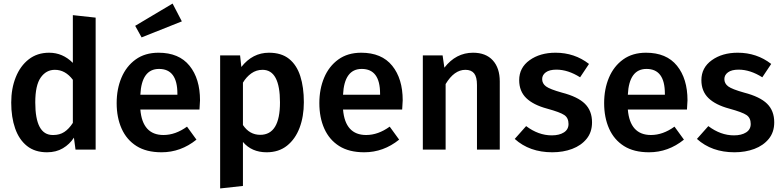

<svg xmlns="http://www.w3.org/2000/svg" viewBox="-20 -840 4392 1078"><path d="M244 15Q176 15 131.5 -20.5Q87 -56 65 -119Q43 -182 43 -264Q43 -343 68.5 -406.5Q94 -470 141.5 -507Q189 -544 256 -544Q332 -544 389 -487V-755L517 -741V0H404L395 -67Q371 -30 333 -7.5Q295 15 244 15ZM280 -82Q315 -82 341 -99Q367 -116 389 -150V-392Q347 -448 288 -448Q239 -448 208.5 -404.5Q178 -361 178 -265Q178 -82 276 -82Z M887 15Q802 15 746.5 -20Q691 -55 663 -117.5Q635 -180 635 -261Q635 -340 662 -404Q689 -468 741.5 -506Q794 -544 870 -544Q985 -544 1044 -471Q1103 -398 1103 -277L1100 -225H768Q780 -82 898 -82Q965 -82 1030 -129L1083 -56Q995 15 887 15ZM976 -308V-314Q976 -453 873 -453Q775 -453 768 -308ZM775 -630 739 -695 949 -820 1001 -720Z M1216 218V-529H1328L1335 -464Q1398 -544 1490 -544Q1560 -544 1603 -509.5Q1646 -475 1666 -412.5Q1686 -350 1686 -266Q1686 -186 1662 -122.5Q1638 -59 1591.5 -22Q1545 15 1477 15Q1393 15 1344 -43V204ZM1441 -83Q1552 -83 1552 -265Q1552 -448 1454 -448Q1419 -448 1391 -428Q1363 -408 1344 -376V-138Q1381 -83 1441 -83Z M2025 15Q1940 15 1884.5 -20Q1829 -55 1801 -117.5Q1773 -180 1773 -261Q1773 -340 1800 -404Q1827 -468 1879.5 -506Q1932 -544 2008 -544Q2123 -544 2182 -471Q2241 -398 2241 -277L2238 -225H1906Q1918 -82 2036 -82Q2103 -82 2168 -129L2221 -56Q2133 15 2025 15ZM2114 -308V-314Q2114 -453 2011 -453Q1913 -453 1906 -308Z M2786 0H2658V-363Q2658 -408 2642 -428Q2626 -448 2593 -448Q2530 -448 2482 -368V0H2354V-529H2465L2475 -460Q2540 -544 2636 -544Q2708 -544 2747 -501Q2786 -458 2786 -383Z M3081 15Q2953 15 2870 -60L2934 -132Q3003 -80 3078 -80Q3120 -80 3146 -96.5Q3172 -113 3172 -144Q3172 -178 3148.5 -194Q3125 -210 3052 -230Q2974 -251 2934.5 -289.5Q2895 -328 2895 -390Q2895 -460 2953.5 -502Q3012 -544 3099 -544Q3206 -544 3287 -481L3237 -406Q3169 -449 3104 -449Q3065 -449 3044.5 -434Q3024 -419 3024 -396Q3024 -371 3045.5 -355Q3067 -339 3135 -320Q3224 -297 3264 -257.5Q3304 -218 3304 -153Q3304 -98 3273.5 -60.5Q3243 -23 3192.5 -4Q3142 15 3081 15Z M3624 15Q3539 15 3483.5 -20Q3428 -55 3400 -117.5Q3372 -180 3372 -261Q3372 -340 3399 -404Q3426 -468 3478.5 -506Q3531 -544 3607 -544Q3722 -544 3781 -471Q3840 -398 3840 -277L3837 -225H3505Q3517 -82 3635 -82Q3702 -82 3767 -129L3820 -56Q3732 15 3624 15ZM3713 -308V-314Q3713 -453 3610 -453Q3512 -453 3505 -308Z M4104 15Q3976 15 3893 -60L3957 -132Q4026 -80 4101 -80Q4143 -80 4169 -96.5Q4195 -113 4195 -144Q4195 -178 4171.5 -194Q4148 -210 4075 -230Q3997 -251 3957.5 -289.5Q3918 -328 3918 -390Q3918 -460 3976.5 -502Q4035 -544 4122 -544Q4229 -544 4310 -481L4260 -406Q4192 -449 4127 -449Q4088 -449 4067.5 -434Q4047 -419 4047 -396Q4047 -371 4068.5 -355Q4090 -339 4158 -320Q4247 -297 4287 -257.5Q4327 -218 4327 -153Q4327 -98 4296.5 -60.5Q4266 -23 4215.5 -4Q4165 15 4104 15Z"/></svg>

Font: Trujillo Medium
Style: Regular
Weight: 500
Designer: Fira Sans original fonts by bBox Type GmbH, Carrois Corporate GbR, & Edenspiekermann AG / Changes by Cristiano Sobral
Foundry: Fira Sans original fonts by bBox Type GmbH, Carrois Corporate GbR, & Edenspiekermann AG / Changes by Cristiano Sobral
Version: Version 4.301;October 17, 2021;FontCreator 14.0.0.2814 64-bi